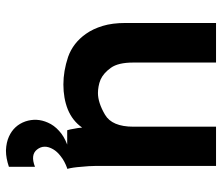

<svg xmlns="http://www.w3.org/2000/svg" viewBox="-70 -466 740 640"><g transform="rotate(90 300.0 -146.0)"><path d="M541 0Q541 0 543 0Q538.1 -17.6 536.1 -45.9Q533.2 -74.2 533.2 -91.8Q533.2 -226.6 533.2 -496.1Q500 -496.1 402.3 -496.1Q402.3 -427.7 402.3 -220.7Q402.3 -149.4 362.3 -126Q322.3 -102.5 290 -102.5Q280.3 -102.5 268.6 -104.5Q256.8 -106.4 245.1 -111.3Q223.6 -121.1 206.1 -145.5Q188.5 -169.9 188.5 -219.7Q188.5 -311.5 188.5 -496.1Q155.3 -496.1 56.6 -496.1Q56.6 -487.3 56.6 -462.9Q56.6 -395.5 56.6 -194.3Q56.6 -150.4 66.4 -118.2Q76.2 -85.9 92.8 -62.5Q123 -19.5 169.9 -2.9Q216.8 12.7 261.7 12.7Q307.6 12.7 344.7 -2Q382.8 -17.6 405.3 -49.8Q406.2 -36.1 409.2 -22.5Q411.1 -9.8 414.1 0Q429.7 0 461.9 0Q433.6 10.7 416 27.3Q397.5 43.9 388.7 64.5Q372.1 101.6 384.8 139.6Q398.4 177.7 435.5 194.3Q455.1 203.1 480.5 204.1Q481.4 204.1 483.4 204.1Q506.8 204.1 536.1 194.3Q536.1 165 536.1 107.4Q496.1 123 478.5 100.6Q460 77.1 477.5 46.9Q485.4 33.2 501 21.5Q516.6 8.8 541 0Z"/></g></svg>

Font: BM-Biotif
Style: Bold
Weight: 400
Designer: Deni Anggara
Version: Version 1.000;PS 001.000;hotconv 1.0.88;makeotf.lib2.5.64776